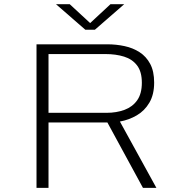

<svg xmlns="http://www.w3.org/2000/svg" viewBox="-20 -916 915 936"><path d="M158 0V-700H503.5Q546.5 -700 587.2 -691.2Q628 -682.5 660.5 -661.5Q693 -640.5 712.2 -604.5Q731.5 -568.5 731.5 -513.5Q731.5 -455 708.2 -415.5Q685 -376 647 -353.8Q609 -331.5 564.5 -323.5L742.5 0H677L503.5 -319H216.5V0ZM216.5 -366H499.5Q548 -366 587 -380.5Q626 -395 648.8 -427.2Q671.5 -459.5 671.5 -512.5Q671.5 -566.5 648.2 -597Q625 -627.5 584.8 -640Q544.5 -652.5 493.5 -652.5H216.5ZM253 -895.5H320L419.5 -803.5L518.5 -895.5H585.5L442.5 -771H396Z"/></svg>

Font: Trispace SemiExpanded ExtraLight
Style: Regular
Weight: 200
Width: 6
Designer: Tyler Finck
Foundry: Etcetera Type Company
Version: Version 1.210; ttfautohint (v1.8.3)